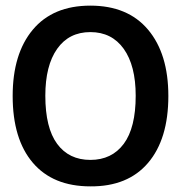

<svg xmlns="http://www.w3.org/2000/svg" viewBox="-20 -651 640 682"><path d="M301 11Q168 11 96.5 -73Q25 -157 25 -310Q25 -460 96.5 -545.5Q168 -631 301 -631Q434 -631 506 -545.5Q578 -460 578 -310Q578 -157 506 -72.5Q434 12 301 11ZM301 -83Q377 -83 419.5 -140Q462 -197 462 -311Q462 -418 419.5 -477.5Q377 -537 301 -537Q225 -537 183 -477.5Q141 -418 141 -311Q141 -197 183 -140Q225 -83 301 -83Z"/></svg>

Font: Inconsolata Expanded Bold
Style: Regular
Weight: 700
Width: 7
Monospace: yes
Designer: Raph Levien, Cyreal, Brenton Simpson
Foundry: Raph Levien, Cyreal, Google
Version: Version 3.001; ttfautohint (v1.8.2.53-6de2)